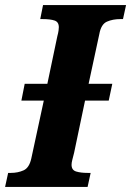

<svg xmlns="http://www.w3.org/2000/svg" viewBox="-41 -734 515 754"><path d="M-21 0 -9 -55H2Q29 -55 51.5 -65Q74 -75 82 -112L131 -339H43L56 -405H145L184 -591Q188 -606 189 -614.5Q190 -623 190 -627Q190 -648 173 -653.5Q156 -659 128 -659H117L128 -714H454L442 -659H431Q402 -659 379 -649Q356 -639 349 -600L307 -405H400L386 -339H293L250 -134Q246 -118 243 -106.5Q240 -95 240 -87Q240 -66 258 -60.5Q276 -55 303 -55H315L303 0Z"/></svg>

Font: Noto Serif Condensed ExtraBold
Style: Italic
Weight: 800
Width: 3
Italic angle: -12°
Designer: Monotype Design Team
Foundry: Monotype Imaging Inc.
Version: Version 2.014; ttfautohint (v1.8.4.7-5d5b)